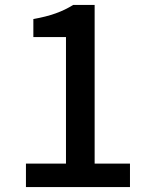

<svg xmlns="http://www.w3.org/2000/svg" viewBox="-20 -757 610 777"><path d="M85 0H506V-95H363V-737H276C233 -710 184 -692 115 -680V-607H247V-95H85Z"/></svg>

Font: Noto Sans CJK SC Medium
Style: Regular
Weight: 500
Designer: Ryoko NISHIZUKA 西塚涼子 (kana, bopomofo & ideographs); Paul D. Hunt (Latin, Greek & Cyrillic); Sandoll Communications 산돌커뮤니
Foundry: Adobe
Version: Version 2.004;hotconv 1.0.118;makeotfexe 2.5.65603